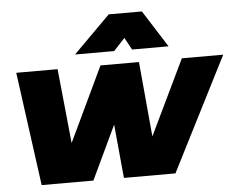

<svg xmlns="http://www.w3.org/2000/svg" viewBox="-52 -802 1072 865"><g transform="rotate(-5 484.0 -370.0)"><path d="M781 -514H968L707 0H474L451 -243L336 0H102L32 -514H219L253 -177L413 -514H587L618 -175ZM726 -573H561L531 -628L480 -573H303L470 -740H620Z"/></g></svg>

Font: Livvic Black
Style: Italic
Weight: 900
Italic angle: -10°
Designer: Jacques Le Bailly, Baron von Fonthausen
Version: Version 1.001; ttfautohint (v1.8.2)